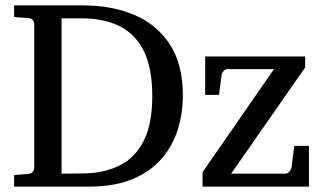

<svg xmlns="http://www.w3.org/2000/svg" viewBox="-20 -691 1198 711"><path d="M657.2 -336.9Q657.2 -271.5 638.2 -210.9Q619.1 -150.4 577.9 -102.8Q536.6 -55.2 470.5 -27.6Q404.3 0 310.1 0H32.2V-43L85 -46.9Q95.7 -47.9 101.3 -54.7Q106.9 -61.5 106.9 -68.8V-602.1Q106.9 -609.4 101.3 -616.5Q95.7 -623.5 85 -624L32.2 -627.9V-670.9H290Q395 -670.9 478 -635.5Q561 -600.1 609.1 -526.4Q657.2 -452.6 657.2 -336.9ZM543.9 -335Q543.9 -439.9 512 -503.2Q480 -566.4 421.6 -594.7Q363.3 -623 284.2 -623H208V-47.9L289.1 -48.8Q366.2 -49.8 423.3 -78.4Q480.5 -106.9 512.2 -169.4Q543.9 -231.9 543.9 -335ZM1124 0H730V-53.2L994.6 -435.1H820.8Q813.5 -435.1 807.9 -428Q802.2 -420.9 800.8 -414.1L791 -339.8H739.7V-481.9H1109.9V-440.9L835.9 -47.9H1037.6Q1044.4 -47.9 1051.8 -56.2Q1059.1 -64.5 1059.6 -71.8L1069.8 -150.9H1124Z"/></svg>

Font: Charis
Style: Regular
Weight: 400
Designer: Walt Agee, Miriam Martin, Annie Olsen, Victor Gaultney, Lorna Priest, Alan Ward, Bob Hallissy, Martin Hosken, Sharon Cor
Foundry: SIL Global
Version: Version 7.000